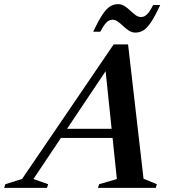

<svg xmlns="http://www.w3.org/2000/svg" viewBox="-94 -905 823 925"><path d="M174.5 -240.5 189 -284.5H514.5L500 -240.5ZM597.5 -44 661.5 -17.5 656.5 0H378L383.5 -17.5L469 -42.5L411.5 -593.5L436.5 -594.5L67 -42.5L138 -17.5L132.5 0H-74L-68.5 -17.5L12.5 -43L453.5 -691H523ZM678 -881Q652.5 -826 633 -797.2Q613.5 -768.5 596 -758.2Q578.5 -748 558.5 -748Q542 -748 527.5 -757.2Q513 -766.5 500 -779Q487 -791.5 474 -800.8Q461 -810 448 -810Q439 -810 430.2 -805.5Q421.5 -801 411.8 -788.8Q402 -776.5 389 -752H355Q381 -807 400.2 -835.5Q419.5 -864 437 -874.5Q454.5 -885 475 -885Q491.5 -885 506 -875.8Q520.5 -866.5 533.5 -854Q546.5 -841.5 559.2 -832.2Q572 -823 585.5 -823Q595 -823 603.5 -827.5Q612 -832 622 -844.5Q632 -857 644 -881Z"/></svg>

Font: Newsreader 36pt SemiBold
Style: Italic
Weight: 600
Italic angle: -17°
Designer: Hugues Gentile
Foundry: Production Type
Version: Version 1.003